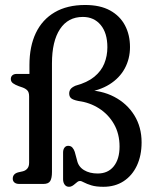

<svg xmlns="http://www.w3.org/2000/svg" viewBox="-20 -731 605 763"><path d="M542.7 -165.3Q542.7 -226 513.8 -272.8Q484.8 -319.6 433.8 -346.3Q382.8 -373 316.9 -372.7L317.1 -363.1Q375.2 -370.7 415.2 -395.8Q455.1 -420.8 475.9 -459.2Q496.6 -497.7 496.6 -543.9Q496.6 -592.4 476.7 -630.1Q456.8 -667.8 417.4 -689.5Q377.9 -711.2 318.5 -711.2Q246.8 -711.2 197.4 -682.2Q147.9 -653.2 122.4 -599.8Q97 -546.4 97 -472.4V-408.3L108.2 -437.2H46.1Q35.3 -437.2 29.1 -431.7Q23 -426.2 23 -416.9Q23 -406.5 31.6 -400.1Q40.3 -393.8 55 -388.4L69.3 -383.5Q82 -378.9 88.8 -371.5Q95.7 -364.2 95.7 -347.9V-84.2Q95.7 -69.6 88.7 -61.3Q81.7 -52.9 70.5 -50.2L53.2 -46.3Q30.7 -40.6 30.7 -20.9Q30.7 -11.3 37.4 -5.7Q44.2 0 56.7 0H152.3Q172.6 0 179.6 -11.6Q186.5 -23.1 186.5 -47.4V-479.1Q186.5 -567.2 218.4 -615.4Q250.3 -663.7 309.2 -663.7Q353.5 -663.7 380.1 -631.8Q406.7 -599.9 406.7 -543.2Q406.7 -508.7 394.5 -478.6Q382.3 -448.4 354.5 -425.7Q326.7 -403 279.7 -390.3Q265.3 -383.8 260.2 -376.5Q255 -369.2 255 -359.4Q255 -347.3 262.5 -340.7Q269.9 -334.1 291 -329.8Q336.5 -323.9 373.8 -300.1Q411 -276.3 433.1 -237.7Q455.1 -199.1 455.1 -148.7Q455.1 -99.1 432.2 -70.3Q409.2 -41.5 368.1 -41.5Q336 -41.5 313.9 -55Q291.7 -68.4 286.3 -93.4L277.1 -127.5Q273.4 -138.4 267.3 -145Q261.2 -151.5 250.8 -151.5Q241.8 -151.5 236.3 -144.3Q230.7 -137 230.7 -125V-18.6Q230.7 -6 236.9 2.6Q243.1 11.3 254.4 11.3Q261.2 11.3 267.1 7.8Q273 4.3 278.1 -0.3Q283.1 -4.9 288 -8.4Q292.8 -11.9 297.8 -11.7Q303 -12 313.7 -6.1Q324.4 -0.2 343.2 5.6Q361.9 11.3 391 11.3Q437 11.3 471.1 -10.8Q505.2 -33 524 -72.9Q542.7 -112.8 542.7 -165.3Z"/></svg>

Font: Fraunces 144pt S100 Black
Style: Regular
Weight: 900
Version: Version 1.000